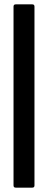

<svg xmlns="http://www.w3.org/2000/svg" viewBox="-20 -780 219 880"><path d="M42 70V-750Q42 -760 52 -760H128Q138 -760 138 -750V70Q138 80 128 80H52Q42 80 42 70Z"/></svg>

Font: Amber EN Medium
Style: Regular
Weight: 500
Designer: Jeremy Tribby
Foundry: Tribby Type Co.
Version: Version 1.403 November 24, 2021